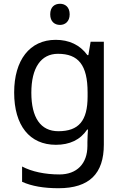

<svg xmlns="http://www.w3.org/2000/svg" viewBox="-20 -757 655 1017"><path d="M298 -737C269 -737 246 -720 246 -681C246 -643 269 -625 298 -625C325 -625 349 -643 349 -681C349 -720 325 -737 298 -737ZM275 -546C137 -546 55 -438 55 -267C55 -92 137 10 276 10C349 10 405 -16 442 -71H446C445 -59 443 -21 443 -5V16C443 110 387 167 295 167C218 167 148 152 97 125V206C148 229 212 240 290 240C454 240 530 162 530 9V-536H460L448 -465H443C403 -520 345 -546 275 -546ZM287 -472C395 -472 444 -413 444 -267V-246C444 -117 397 -62 289 -62C195 -62 146 -134 146 -266C146 -398 197 -472 287 -472Z"/></svg>

Font: Noto Sans Brahmi
Style: Regular
Weight: 400
Designer: Monotype Design Team
Foundry: Monotype Imaging Inc.
Version: Version 2.004